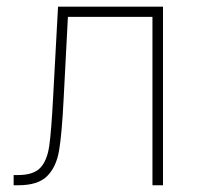

<svg xmlns="http://www.w3.org/2000/svg" viewBox="-20 -550 587 570"><path d="M20.5 -30.3H33.2Q79.1 -30.3 99.4 -51.5Q119.6 -72.8 126 -115.5Q132.3 -158.2 137.7 -261.7L152.3 -530.3H463.9V0H432.6V-500H181.6L168.9 -255.9Q163.6 -150.9 155.3 -102.5Q147 -54.2 119.9 -27.1Q92.8 0 34.2 0H20.5Z"/></svg>

Font: Pretendard Thin
Style: Regular
Weight: 100
Designer: Base glyphs from Inter by Rasmus Andersson; Hangeul glyphs from Noto Sans CJK(Source Han Sans) by Jang Soo-young and Kan
Foundry: Kil Hyung-jin
Version: Version 1.309